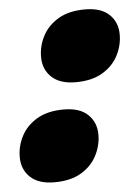

<svg xmlns="http://www.w3.org/2000/svg" viewBox="-45 -573 454 625"><g transform="rotate(-5 182.0 -261.0)"><path d="M256 -537Q308 -537 334.8 -511.5Q361.5 -486 361.5 -445.5Q361.5 -410 344.5 -377.2Q327.5 -344.5 293 -324Q258.5 -303.5 205.5 -303.5Q154 -303.5 127 -329Q100 -354.5 100 -395Q100 -431 117 -463.5Q134 -496 168.5 -516.5Q203 -537 256 -537ZM158.5 -218.5Q210.5 -218.5 237.2 -193Q264 -167.5 264 -127Q264 -91.5 247 -58.8Q230 -26 195.5 -5.5Q161 15 108 15Q56.5 15 29.5 -10.5Q2.5 -36 2.5 -76.5Q2.5 -112.5 19.5 -145Q36.5 -177.5 71 -198Q105.5 -218.5 158.5 -218.5Z"/></g></svg>

Font: Newsreader Caption ExtraBold
Style: Italic
Weight: 800
Italic angle: -17°
Designer: Hugues Gentile
Foundry: Production Type
Version: Version 1.001